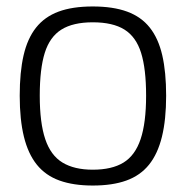

<svg xmlns="http://www.w3.org/2000/svg" viewBox="-20 -564 575 594"><path d="M41 -268Q41 -341 53 -393Q65 -445 91.5 -478.5Q118 -512 161 -528Q204 -544 267 -544Q330 -544 373.5 -528Q417 -512 443.5 -478.5Q470 -445 482 -393Q494 -341 494 -268Q494 -194 481 -141Q468 -88 441 -54.5Q414 -21 371 -5.5Q328 10 267 10Q207 10 164 -5.5Q121 -21 94 -54.5Q67 -88 54 -141Q41 -194 41 -268ZM103 -268Q103 -184 120 -133.5Q137 -83 173.5 -61Q210 -39 267 -39Q326 -39 362 -61Q398 -83 415 -133.5Q432 -184 432 -268Q432 -351 416.5 -400.5Q401 -450 365 -472.5Q329 -495 267 -495Q206 -495 170 -472.5Q134 -450 118.5 -400.5Q103 -351 103 -268Z"/></svg>

Font: Georama ExtraCondensed Thin Light
Style: Regular
Weight: 300
Version: Version 1.001